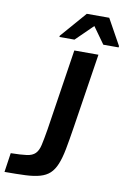

<svg xmlns="http://www.w3.org/2000/svg" viewBox="-122 -946 668 1003"><g transform="rotate(10 212.5 -444.0)"><path d="M0 0ZM-10 -102Q44 -103 74 -107Q104 -111 119.5 -126.5Q135 -142 142 -173Q149 -204 158 -258L224 -688H352L291 -294Q280 -223 270.5 -173.5Q261 -124 247.5 -91.5Q234 -59 214 -40.5Q194 -22 162.5 -13Q131 -4 85.5 -2Q40 0 -25 0ZM135 -744ZM135 -744 136 -751 255 -888H374L450 -751L449 -744H368L305 -832L215 -744Z"/></g></svg>

Font: Azeri Sans SemiBold
Style: Italic
Weight: 600
Designer: Hector Gatti & Omnibus-Type (original fonts) / Cristiano Sobral (main changes and remastering)
Foundry: Omnibus-Type
Version: Version 0.07;August 21, 2020;FontCreator 13.0.0.2681 64-bit;